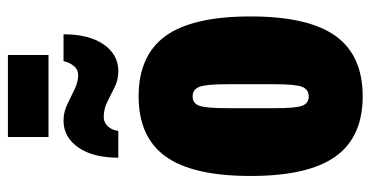

<svg xmlns="http://www.w3.org/2000/svg" viewBox="-240 -662 914 473"><g transform="rotate(-90 216.5 -425.0)"><path d="M116 -762V-862H318V-762ZM65 -590Q65 -653 90.5 -689Q116 -725 156 -725Q177 -725 196 -716Q215 -707 233 -698Q251 -689 269 -689Q282 -689 290.5 -699Q299 -709 303 -725H369Q369 -662 344 -626Q319 -590 278 -590Q257 -590 239 -599Q221 -608 203 -617Q185 -626 165 -626Q152 -626 142.5 -616Q133 -606 131 -590ZM216 12Q116 12 68 -55Q20 -122 20 -264Q20 -407 68 -473.5Q116 -540 216 -540Q317 -540 365 -473.5Q413 -407 413 -264Q413 -122 365 -55Q317 12 216 12ZM216 -121Q233 -121 239.5 -137Q246 -153 246 -205V-322Q246 -374 239.5 -390.5Q233 -407 216 -407Q199 -407 193 -390.5Q187 -374 187 -322V-205Q187 -153 193 -137Q199 -121 216 -121Z"/></g></svg>

Font: Archivo ExtraCondensed Black
Style: Regular
Weight: 900
Width: 2
Designer: Hector Gatti
Foundry: Omnibus-Type
Version: Version 2.001; ttfautohint (v1.8.3)